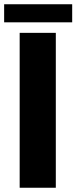

<svg xmlns="http://www.w3.org/2000/svg" viewBox="-22 -883 360 903"><path d="M240.5 0H70.5V-728.5H240.5ZM-2.5 -863H317.5V-778H-2.5Z"/></svg>

Font: Lato ExtraBold
Style: Regular
Weight: 800
Designer: Lukasz Dziedzic with Adam Twardoch and Botio Nikoltchev
Foundry: tyPoland Lukasz Dziedzic
Version: Version 2.015; 2015-08-06; http://www.latofonts.com/